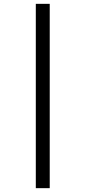

<svg xmlns="http://www.w3.org/2000/svg" viewBox="-20 -889 446 1000"><path d="M239 -869V91H166.5V-869Z"/></svg>

Font: Merriweather 60pt Medium
Style: Regular
Weight: 500
Version: Version 2.100